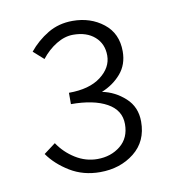

<svg xmlns="http://www.w3.org/2000/svg" viewBox="-56 -863 476 517"><g transform="rotate(-10 181.5 -604.0)"><path d="M178 -397Q132 -397 96 -419Q60 -441 39 -471L71 -495Q89 -468 117 -450.5Q145 -433 177 -433Q214 -433 240 -454Q266 -475 266 -513Q266 -551 230 -571Q194 -591 132 -591V-622Q188 -622 219.5 -646Q251 -670 251 -703Q251 -735 229 -754.5Q207 -774 170 -774Q147 -774 124 -760Q101 -746 83 -723L55 -748Q77 -775 107 -793Q137 -811 175 -811Q224 -811 259 -783.5Q294 -756 294 -707Q294 -671 273 -646.5Q252 -622 220 -609Q255 -602 282.5 -577Q310 -552 310 -512Q310 -458 271.5 -427.5Q233 -397 178 -397Z"/></g></svg>

Font: Assistant Light
Style: Regular
Weight: 300
Designer: Hebrew By Ben Nathan, Latin by Paul Hunt
Version: Version 3.000